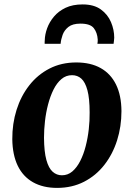

<svg xmlns="http://www.w3.org/2000/svg" viewBox="-20 -858 620 890"><path d="M333.5 -568.5Q400 -568.5 446.5 -542.5Q493 -516.5 517.8 -466.2Q542.5 -416 543 -343Q543 -271.5 522.8 -207.5Q502.5 -143.5 463.8 -93.8Q425 -44 369.5 -15.5Q314 13 244.5 13Q179.5 13 133 -13.2Q86.5 -39.5 62.2 -89.8Q38 -140 37 -212.5Q36.5 -284.5 56.8 -348.8Q77 -413 115.8 -462.5Q154.5 -512 209.5 -540.2Q264.5 -568.5 333.5 -568.5ZM314 -509.5Q286 -509.5 264.8 -491.5Q243.5 -473.5 228.2 -443Q213 -412.5 203 -374.5Q193 -336.5 188.5 -296.5Q184 -256.5 184 -219.5Q184.5 -154.5 195 -116.5Q205.5 -78.5 224 -62Q242.5 -45.5 267 -45.5Q294.5 -45.5 315.5 -63.5Q336.5 -81.5 352 -112Q367.5 -142.5 377.2 -180.5Q387 -218.5 391.5 -258.8Q396 -299 395.5 -336.5Q395.5 -402 385.2 -439.8Q375 -477.5 357 -493.5Q339 -509.5 314 -509.5ZM187 -655Q187 -659.5 187 -663.5Q187 -667.5 187.5 -671.5Q188 -698 198.5 -727Q209 -756 230.2 -781.2Q251.5 -806.5 284.2 -822Q317 -837.5 363 -837.5Q415.5 -837.5 447.5 -814.2Q479.5 -791 494.5 -755.5Q509.5 -720 509.5 -683Q509 -676.5 508.2 -668.5Q507.5 -660.5 506.5 -655H431.5Q432.5 -660 432.8 -664.8Q433 -669.5 433 -675Q431 -706.5 414.8 -727.5Q398.5 -748.5 353 -748.5Q316.5 -748.5 297.2 -733.2Q278 -718 270.2 -696.2Q262.5 -674.5 261 -655Z"/></svg>

Font: Merriweather
Style: Bold Italic
Weight: 700
Italic angle: -7.8°
Version: Version 2.101